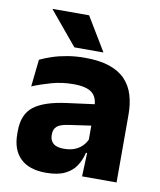

<svg xmlns="http://www.w3.org/2000/svg" viewBox="-80 -751 687 825"><g transform="rotate(10 263.5 -338.0)"><path d="M482.9 0H332.4L337.1 -123L333.6 -130.7V-284L332.7 -303.9Q332.7 -345.1 308.5 -364.5Q284.3 -383.8 227.8 -383.8Q178.3 -383.8 133.8 -371.4Q89.3 -359 50 -342.8L62.8 -461.4Q86.3 -472.5 115.7 -482.3Q145.2 -492.1 180.6 -498Q215.9 -504 256.4 -504Q321 -504 364.6 -489Q408.1 -474 434 -446.4Q460 -418.8 471.4 -380.6Q482.9 -342.5 482.9 -296.4ZM176 11.7Q102.4 11.7 64.5 -25.4Q26.5 -62.6 26.5 -131V-144.3Q26.5 -217.1 71.1 -251.7Q115.8 -286.3 213.3 -299L345.3 -316.5L354.3 -224.6L237.3 -207.7Q201.8 -202.8 187.5 -190.8Q173.1 -178.8 173.1 -155.4V-151.8Q173.1 -129.5 187.6 -116.4Q202.1 -103.2 234.1 -103.2Q262 -103.2 282.1 -111.5Q302.3 -119.8 315.4 -133.8Q328.6 -147.7 335.1 -164.4L356.6 -102.7H331.3Q323.6 -70.3 306.7 -44.5Q289.8 -18.6 258.4 -3.5Q227.1 11.7 176 11.7ZM329.6 -541.7 242 -686.8H83.2V-684.9L203.5 -540.2H329.6Z"/></g></svg>

Font: Anek Malayalam Medium
Style: Regular
Weight: 500
Designer: Maithili Shingre (Malayalam) & Yesha Goshar (Latin)
Foundry: Ek Type
Version: Version 1.003